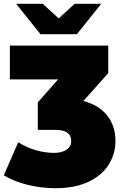

<svg xmlns="http://www.w3.org/2000/svg" viewBox="-37 -787 642 1011"><path d="M527.5 -178.5C498.5 -215.5 456.7 -241 402 -255L533 -402V-547H15V-369H269L162 -248V-103H255C310.3 -103 338 -83.7 338 -45C338 -25 329.7 -9.5 313 1.5C296.3 12.5 274.3 18 247 18C216.3 18 184.7 13.3 152 4C119.3 -5.3 88.3 -19.3 59 -38L-17 136C19 158 61.2 174.8 109.5 186.5C157.8 198.2 206.3 204 255 204C325 204 383.8 192.3 431.5 169C479.2 145.7 514.3 115.2 537 77.5C559.7 39.8 571 -1 571 -45C571 -97 556.5 -141.5 527.5 -178.5ZM496 -767H356L272 -690L188 -767H48L176 -607H368Z"/></svg>

Font: Montserrat Custom Black
Style: Regular
Weight: 900
Designer: Julieta Ulanovsky
Foundry: Julieta Ulanovsky
Version: Version 7.200